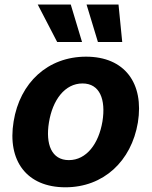

<svg xmlns="http://www.w3.org/2000/svg" viewBox="-20 -797 654 828"><path d="M262.1 10.7C426.1 10.7 546.5 -101.6 574.6 -268.5C601.9 -438.2 517.4 -552.6 351.2 -552.6C186.1 -552.6 65.7 -440.7 38.7 -273.1C10.7 -103.7 95.2 10.7 262.1 10.7ZM142.8 -777.3 226.6 -615.8H333.8L285.2 -777.3ZM191.1 -269.2C206.7 -365.4 259.2 -437.1 335.9 -437.1C410.5 -437.1 436.8 -367.9 421.9 -273.8C405.9 -177.6 353.3 -106.5 277 -106.5C202.1 -106.5 175.8 -175.4 191.1 -269.2ZM353.3 -777.3 402.3 -615.8H507.1L491.1 -777.3Z"/></svg>

Font: Magic Ui Pro
Style: Bold Italic
Weight: 700
Italic angle: -9.39999°
Designer: Stefan Endress, Andreas Faust
Version: Version 1.000;FEAKit 1.0